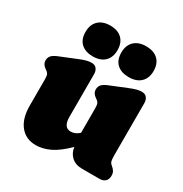

<svg xmlns="http://www.w3.org/2000/svg" viewBox="-157 -776 868 910"><g transform="rotate(30 276.5 -321.0)"><path d="M46 -135V-278.5Q46 -298 42.2 -306Q38.5 -314 30 -319.5L25.5 -322.5Q3.5 -337 3.5 -359Q3.5 -373.5 12 -384Q20.5 -394.5 42 -403.5L131.5 -440Q157 -450.5 171.5 -454.2Q186 -458 198.5 -458Q217 -458 226.2 -446.5Q235.5 -435 235.5 -416.5V-183Q235.5 -125.5 275 -125.5Q300.5 -125.5 321 -145.5V-278.5Q321 -298 317.2 -306Q313.5 -314 305 -319.5L300.5 -322.5Q278.5 -337 278.5 -359Q278.5 -373.5 287 -384Q295.5 -394.5 317 -403.5L406.5 -440Q432 -450.5 446.5 -454.2Q461 -458 473.5 -458Q492 -458 501.2 -446.5Q510.5 -435 510.5 -416.5V-133Q510.5 -108.5 513.2 -99.8Q516 -91 521.5 -86.5L526.5 -82Q537 -73.5 542.5 -64.2Q548 -55 548 -40.5Q548 -21.5 536.8 -10.8Q525.5 0 506.5 0H411Q374 0 352.2 -20.2Q330.5 -40.5 327 -71.5Q278.5 -23.5 239.2 -5.2Q200 13 164 13Q109 13 77.5 -26.2Q46 -65.5 46 -135ZM187.5 -486.5Q147 -486.5 123.5 -508Q100 -529.5 100 -570.5Q100 -610.5 123.5 -632.8Q147 -655 187.5 -655Q229 -655 252 -632.8Q275 -610.5 275 -570.5Q275 -531 252 -508.8Q229 -486.5 187.5 -486.5ZM384 -486.5Q343 -486.5 319.5 -508Q296 -529.5 296 -570.5Q296 -610.5 319.5 -632.8Q343 -655 384 -655Q426 -655 449.2 -632.8Q472.5 -610.5 472.5 -570.5Q472.5 -531 449.2 -508.8Q426 -486.5 384 -486.5Z"/></g></svg>

Font: Fraunces 144pt SuperSoft Black
Style: Regular
Weight: 900
Version: Version 1.000;[b76b70a41]